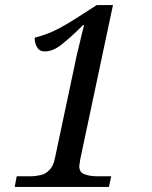

<svg xmlns="http://www.w3.org/2000/svg" viewBox="-20 -738 599 758"><path d="M410 0H38L46 -42H99C114 -42 129 -44 142 -47C155 -50 166 -57 176 -68C186 -78 193 -93 197 -114L275 -482C280 -508 286 -534 293 -561C299 -587 305 -613 312 -639H308C275 -606 247 -581 224 -563C201 -544 178 -535 157 -535C143 -535 133 -540 127 -551C120 -561 117 -574 117 -589C132 -593 148 -598 164 -604C179 -609 196 -617 215 -627C234 -637 256 -650 281 -666L362 -718H426L297 -110C296 -106 296 -101 295 -96C294 -90 293 -85 293 -82C293 -65 300 -55 314 -50C327 -45 344 -42 365 -42H419L410 0Z"/></svg>

Font: NameLogos Serif
Style: Italic
Weight: 500
Version: Version 0.1